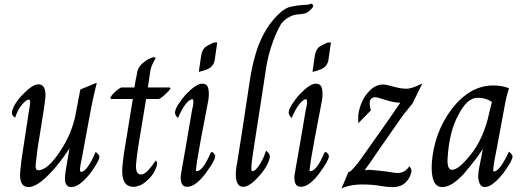

<svg xmlns="http://www.w3.org/2000/svg" viewBox="-20 -1027 2887 1054"><path d="M361.5 -212.8Q336.9 -174.4 307.2 -136.4Q277.4 -98.5 250.3 -70.8Q219.5 -38.5 189.7 -19.2Q160 0 136.9 0Q85.6 0 90.3 -79Q92.3 -93.3 94.4 -116.7Q96.4 -140 101.5 -172.8Q112.8 -250.3 122.6 -311.3Q127.2 -336.9 130.5 -362.1Q133.8 -387.2 136.9 -407.2Q140 -427.2 142.6 -440.3Q145.1 -453.3 145.1 -454.9Q146.7 -480.5 138.5 -480.5Q124.1 -480.5 100 -451.5Q75.9 -422.6 63.1 -380.5Q51.3 -388.7 48.2 -395.1Q45.1 -401.5 45.1 -407.7Q46.7 -427.2 61.3 -452.3Q75.9 -477.4 101.5 -505.1Q157.9 -564.1 190.3 -564.1Q233.8 -564.1 229.2 -493.3Q227.2 -477.4 225.6 -462.1Q224.1 -446.7 221 -429.2Q212.8 -372.8 203.1 -316.4Q193.3 -260 185.6 -206.7Q180.5 -167.7 175.9 -124.1Q172.8 -92.3 190.3 -92.3Q240 -92.3 307.7 -193.3Q342.1 -243.6 363.8 -296.2Q385.6 -348.7 394.9 -398.5Q401.5 -432.3 407.9 -467.9Q414.4 -503.6 421 -535.9L511.3 -572.8Q503.6 -540 495.4 -505.4Q487.2 -470.8 482.1 -443.6Q464.1 -350.3 453.8 -291.3Q443.6 -232.3 436.9 -200Q430.8 -160 425.6 -142.1Q421 -119.5 419.5 -102.6Q417.9 -85.6 424.1 -83.6Q438.5 -80.5 460.3 -109.5Q482.1 -138.5 505.1 -193.3Q525.6 -177.4 525.6 -166.2Q525.6 -154.9 512.8 -132.3Q500 -109.7 480.5 -82.1Q417.9 0 370.8 0Q332.3 0 336.9 -61.5Q338.5 -74.4 340.3 -86.4Q342.1 -98.5 343.6 -107.7Z M754.4 -69.2Q772.3 -69.2 792.6 -91Q812.8 -112.8 835.4 -146.7Q845.1 -133.8 841.5 -122.6Q838.5 -105.1 827.2 -84.1Q815.9 -63.1 791.8 -40Q769.2 -17.9 749 -9.7Q728.7 -1.5 712.8 -1.5Q645.1 -1.5 651.3 -105.1Q652.8 -124.1 656.2 -153.1Q659.5 -182.1 667.7 -229.2L709.2 -483.6H591.8Q582.1 -485.6 587.9 -495.4Q593.8 -505.1 604.9 -516.2Q615.9 -527.2 628.7 -536.9Q641.5 -546.7 648.2 -546.7H717.9Q722.1 -575.9 725.4 -591.8Q728.7 -607.7 730.8 -616.4Q732.3 -624.1 732.3 -627.2Q736.9 -656.4 760.3 -677.4Q783.6 -698.5 806.7 -707.7Q815.9 -712.8 825.6 -712.8Q835.4 -712.8 833.8 -707.7Q830.8 -701.5 819.5 -679.7Q808.2 -657.9 804.6 -633.8L791.8 -546.7H908.2Q919.5 -546.7 913.8 -537.9Q908.2 -529.2 895.9 -517.2Q883.6 -505.1 870 -494.4Q856.4 -483.6 851.3 -483.6H782.1L740 -229.2Q733.8 -190.3 731.3 -167.7Q728.7 -145.1 727.2 -129.2Q722.1 -69.2 754.4 -69.2Z M1146.7 -192.3Q1161.5 -179 1161.5 -169.2Q1159.5 -145.1 1115.9 -85.6Q1056.9 -1.5 1006.7 -1.5Q968.2 -1.5 972.3 -63.1Q974.4 -72.8 981 -114.4Q987.2 -151.3 1000.3 -223.8Q1013.3 -296.4 1035.4 -429.2Q1037.4 -433.8 1039 -442.6Q1040.5 -451.3 1041.3 -460.3Q1042.1 -469.2 1041.3 -475.6Q1040.5 -482.1 1035.4 -482.1Q1021 -482.1 1000 -456.4Q979 -430.8 956.9 -379Q946.7 -388.7 943.6 -396.2Q940.5 -403.6 940.5 -409.7Q942.1 -427.2 958.2 -453.1Q974.4 -479 998.5 -506.7Q1056.9 -567.7 1088.7 -567.7Q1111.8 -567.7 1119.7 -551.8Q1127.7 -535.9 1126.2 -501.5Q1126.2 -494.9 1124.4 -481.3Q1122.6 -467.7 1119.5 -454.9Q1095.4 -332.3 1082.6 -262.3Q1069.7 -192.3 1064.1 -157.4Q1058.5 -122.6 1057.7 -113.8Q1056.9 -105.1 1056.9 -105.1Q1053.3 -87.2 1059.5 -87.2Q1093.8 -87.2 1137.4 -190.3ZM1159.5 -701.5Q1156.9 -679 1141.5 -662.1Q1126.2 -645.1 1071.3 -632.3L1084.1 -721Q1090.3 -757.9 1110.5 -770.8Q1130.8 -783.6 1146.7 -790.3Q1153.3 -793.3 1162.8 -794.1Q1172.3 -794.9 1172.3 -793.3Q1168.2 -763.1 1165.6 -745.1Q1163.1 -727.2 1161.5 -717.9Q1159.5 -706.7 1159.5 -701.5Z M1687.2 -1006.7Q1693.8 -1007.7 1698.5 -998.2Q1703.1 -988.7 1677.4 -966.2Q1663.1 -954.9 1651 -952.6Q1639 -950.3 1626.2 -948.7Q1598.5 -948.7 1571.3 -935.6Q1544.1 -922.6 1522.6 -894.9Q1495.4 -848.7 1473.6 -784.9Q1451.8 -721 1442.1 -661.5Q1426.2 -556.4 1407.4 -435.4Q1388.7 -314.4 1372.3 -209.7Q1368.2 -182.1 1365.6 -162.8Q1363.1 -143.6 1361.5 -132.3Q1356.9 -87.2 1364.6 -87.2Q1381 -87.2 1401.5 -117.9Q1414.9 -138.5 1423.6 -156.4Q1432.3 -174.4 1440.5 -200Q1461.5 -183.6 1461.5 -167.7Q1459.5 -146.7 1444.4 -118.5Q1429.2 -90.3 1404.6 -63.1Q1351.8 -1.5 1314.9 -1.5Q1272.3 -1.5 1274.4 -79Q1275.9 -90.3 1276.7 -102.3Q1277.4 -114.4 1281 -127.2Q1298.5 -235.9 1315.4 -346.2Q1332.3 -456.4 1348.2 -564.1Q1353.3 -600 1362.3 -646.7Q1371.3 -693.3 1387.2 -744.1Q1403.1 -794.9 1430 -844.9Q1456.9 -894.9 1496.9 -936.9Q1539 -982.1 1576.9 -990.3Q1614.9 -998.5 1645.1 -1000Q1658.5 -1000 1666.4 -1000.8Q1674.4 -1001.5 1679 -1003.6Q1685.6 -1005.1 1687.2 -1006.7Z M1770.8 -192.3Q1785.6 -179 1785.6 -169.2Q1783.6 -145.1 1740 -85.6Q1681 -1.5 1630.8 -1.5Q1592.3 -1.5 1596.4 -63.1Q1598.5 -72.8 1605.1 -114.4Q1611.3 -151.3 1624.4 -223.8Q1637.4 -296.4 1659.5 -429.2Q1661.5 -433.8 1663.1 -442.6Q1664.6 -451.3 1665.4 -460.3Q1666.2 -469.2 1665.4 -475.6Q1664.6 -482.1 1659.5 -482.1Q1645.1 -482.1 1624.1 -456.4Q1603.1 -430.8 1581 -379Q1570.8 -388.7 1567.7 -396.2Q1564.6 -403.6 1564.6 -409.7Q1566.2 -427.2 1582.3 -453.1Q1598.5 -479 1622.6 -506.7Q1681 -567.7 1712.8 -567.7Q1735.9 -567.7 1743.8 -551.8Q1751.8 -535.9 1750.3 -501.5Q1750.3 -494.9 1748.5 -481.3Q1746.7 -467.7 1743.6 -454.9Q1719.5 -332.3 1706.7 -262.3Q1693.8 -192.3 1688.2 -157.4Q1682.6 -122.6 1681.8 -113.8Q1681 -105.1 1681 -105.1Q1677.4 -87.2 1683.6 -87.2Q1717.9 -87.2 1761.5 -190.3ZM1783.6 -701.5Q1781 -679 1765.6 -662.1Q1750.3 -645.1 1695.4 -632.3L1708.2 -721Q1714.4 -757.9 1734.6 -770.8Q1754.9 -783.6 1770.8 -790.3Q1777.4 -793.3 1786.9 -794.1Q1796.4 -794.9 1796.4 -793.3Q1792.3 -763.1 1789.7 -745.1Q1787.2 -727.2 1785.6 -717.9Q1783.6 -706.7 1783.6 -701.5Z M1892.3 -82.1Q1901.5 -83.6 1912.1 -94.4Q1922.6 -105.1 1933.1 -117.9Q1943.6 -130.8 1953.3 -143.6Q1963.1 -156.4 1968.2 -164.1Q2035.9 -260 2075.1 -315.4Q2114.4 -370.8 2135.4 -401.5Q2156.4 -432.3 2164.4 -444.4Q2172.3 -456.4 2177.4 -463.1Q2142.1 -463.1 2088.7 -480.5Q2079 -483.6 2063.8 -488.5Q2048.7 -493.3 2039 -493.3Q2025.6 -493.3 2016.9 -483.8Q2008.2 -474.4 2009.7 -456.4Q2009.7 -442.1 2015.9 -421L1946.7 -350.3V-393.3Q1950.3 -425.6 1962.3 -456.4Q1974.4 -487.2 1992.3 -509.7Q2032.3 -563.1 2082.6 -563.1Q2096.4 -563.1 2114.4 -557.9Q2142.1 -550.3 2165.4 -545.1Q2188.7 -540 2211.3 -540Q2242.1 -540 2298.5 -569.2L2245.1 -460Q2222.6 -432.3 2204.1 -409Q2185.6 -385.6 2168.2 -360Q2098.5 -260 2061.5 -206.7Q2024.6 -153.3 2006.7 -127.2Q1985.6 -98.5 1982.6 -92.3L2009.7 -94.9Q2025.6 -93.3 2059 -90.3Q2092.3 -87.2 2133.8 -80.5Q2150.3 -77.4 2163.1 -77.4Q2203.1 -77.4 2227.2 -114.4Q2235.9 -103.6 2237.4 -96.9Q2239 -90.3 2239 -87.2Q2235.9 -70.8 2229.2 -56.4Q2222.6 -42.1 2208.2 -27.2Q2193.8 -12.8 2178.5 -7.2Q2163.1 -1.5 2148.7 0H2128.7Q2117.9 0 2100.8 -1.8Q2083.6 -3.6 2059.5 -7.7Q2050.3 -9.7 2024.4 -12.1Q1998.5 -14.4 1966.2 -14.4Q1940 -14.4 1911.3 -9.7Q1882.6 -5.1 1854.9 7.7Z M2680.5 -467.7Q2646.7 -490.3 2603.1 -490.3Q2572.3 -490.3 2545.9 -466.2Q2519.5 -442.1 2496.4 -396.4Q2470.8 -350.3 2456.2 -290.5Q2441.5 -230.8 2437.4 -163.1Q2432.3 -94.9 2461.5 -94.9Q2496.4 -94.9 2557.9 -170.8Q2597.9 -217.9 2625.4 -280.8Q2652.8 -343.6 2665.6 -407.7ZM2630.8 -209.7Q2627.2 -205.1 2616.2 -187.9Q2605.1 -170.8 2588.7 -150Q2572.3 -129.2 2554.9 -107.4Q2537.4 -85.6 2522.6 -69.2Q2457.9 0 2408.2 0Q2374.4 0 2360.5 -34.6Q2346.7 -69.2 2350.3 -130.8Q2363.1 -301.5 2461.5 -430.8Q2561.5 -557.9 2687.2 -557.9Q2711.3 -557.9 2733.8 -554.1Q2756.4 -550.3 2774.4 -542.1Q2774.4 -540 2767.9 -521.8Q2761.5 -503.6 2752.8 -457.9L2706.7 -209.7Q2691.8 -138.5 2690.3 -121Q2688.7 -107.7 2688.7 -103.6Q2685.1 -85.6 2691.8 -85.6Q2722.6 -85.6 2774.4 -194.9Q2793.8 -177.4 2793.8 -167.7Q2791.8 -143.6 2748.2 -83.6Q2717.9 -43.6 2690.5 -21.8Q2663.1 0 2640 0Q2622.6 0 2613.8 -18.5Q2605.1 -36.9 2605.1 -60Q2605.1 -66.2 2606.7 -81.3Q2608.2 -96.4 2611.3 -109.7Z"/></svg>

Font: MM Jasmine
Style: Regular
Weight: 400
Designer: Khon Soe Zaw Thu
Version: Version 1.00 July 11, 2016, initial release